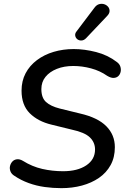

<svg xmlns="http://www.w3.org/2000/svg" viewBox="-20 -969 662 998"><path d="M299 9Q255 9 212 3Q169 -3 129 -17.5Q89 -32 55 -55Q40 -64 34.5 -78Q29 -92 32 -105.5Q35 -119 44 -129Q53 -139 67.5 -141Q82 -143 99 -133Q147 -103 199.5 -91Q252 -79 308 -79Q383 -79 428.5 -109.5Q474 -140 474 -192Q474 -229 447 -255Q420 -281 354 -295L248 -321Q177 -338 134.5 -380.5Q92 -423 92 -498Q92 -548 113 -588Q134 -628 172 -656.5Q210 -685 259 -699.5Q308 -714 363 -714Q419 -714 479.5 -698.5Q540 -683 587 -647Q601 -637 605.5 -623Q610 -609 607 -595.5Q604 -582 595 -573.5Q586 -565 571.5 -564Q557 -563 537 -575Q500 -601 453.5 -613.5Q407 -626 361 -626Q313 -626 275.5 -611Q238 -596 216.5 -569.5Q195 -543 195 -506Q195 -461 219 -439Q243 -417 290 -405L396 -379Q488 -358 532.5 -313Q577 -268 577 -204Q577 -151 555 -111Q533 -71 494.5 -44.5Q456 -18 406 -4.5Q356 9 299 9ZM427 -770Q416 -759 403.5 -758.5Q391 -758 382 -765Q373 -772 371 -783.5Q369 -795 378 -806L471 -929Q482 -944 496 -947.5Q510 -951 522 -947Q534 -943 542 -933.5Q550 -924 549.5 -911Q549 -898 536 -885Z"/></svg>

Font: Nunito ExtraLight SemiBold
Style: Italic
Weight: 600
Italic angle: -9°
Version: Version 3.602